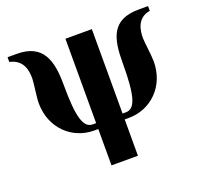

<svg xmlns="http://www.w3.org/2000/svg" viewBox="-119 -609 1000 949"><g transform="rotate(-20 381.5 -134.0)"><path d="M312 -461V-17H295C247 -17 226 -74 226 -251C226 -377 199 -473 61 -473H12V-448C81 -433 91 -378 91 -333C91 -309 79 -238 79 -207C79 -74 176 14 290 14H312V205H451V14H473C587 14 684 -74 684 -207C684 -235 673 -316 673 -333C673 -376 683 -437 751 -448V-473H702C556 -473 537 -377 537 -251C537 -75 517 -17 468 -17H451V-461Z"/></g></svg>

Font: XITS
Style: Bold
Weight: 700
Designer: MicroPress Inc., with final additions and corrections provided by Coen Hoffman, Elsevier (retired)
Version: Version 1.302